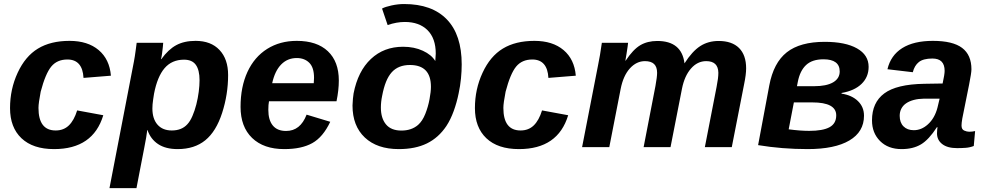

<svg xmlns="http://www.w3.org/2000/svg" viewBox="-20 -745 4986 972"><path d="M261.7 -84.5Q302.2 -84.5 328.6 -110.1Q355 -135.7 370.6 -186L502.9 -161.6Q451.2 9.8 253.9 9.8Q146.5 9.8 88.6 -45.2Q30.8 -100.1 30.8 -197.8Q30.8 -293.5 69.3 -376.5Q107.9 -460 172.1 -499Q236.3 -538.1 332 -538.1Q424.3 -538.1 479.5 -491.5Q534.7 -444.8 541.5 -361.8L402.8 -350.6Q400.4 -397 379.9 -420.4Q359.4 -443.8 321.3 -443.8Q269 -443.8 239.5 -408Q210 -372.1 186 -280.8Q180.7 -252.4 177.7 -231.9Q174.8 -211.4 174.8 -198.7Q174.8 -84.5 261.7 -84.5Z M879.4 9.8Q818.4 9.8 780.3 -15.6Q742.2 -41 726.6 -86.9H725.6Q723.6 -71.8 720 -48.8Q716.3 -25.9 710 4.9Q700.2 55.2 690.4 106Q680.7 156.7 670.9 207.5H534.2L652.8 -406.7Q655.3 -420.4 658 -433.6Q660.6 -446.8 662.6 -460.4Q665 -477.5 667.5 -494.6Q669.9 -511.7 671.9 -528.3H806.2Q806.2 -523.9 804.4 -507.3Q802.7 -490.7 800.3 -472.9Q797.9 -455.1 794.9 -445.8H796.9Q832 -494.6 872.3 -516.4Q912.6 -538.1 970.2 -538.1Q1047.9 -538.1 1091.3 -491.9Q1134.8 -445.8 1134.8 -365.2Q1134.8 -267.1 1104.5 -173.3Q1074.2 -79.6 1019.3 -34.9Q964.4 9.8 879.4 9.8ZM911.6 -442.9Q850.1 -442.9 813.2 -399.9Q776.4 -356.9 759.8 -270.5Q757.3 -255.4 755.4 -241.9Q753.4 -228.5 752.4 -217Q751.5 -205.6 751.5 -195.8Q751.5 -143.6 777.3 -114Q803.2 -84.5 849.6 -84.5Q899.9 -84.5 928.2 -115.7Q942.9 -131.3 954.3 -158Q965.8 -184.6 973.9 -216.3Q981.9 -248 986.1 -280.3Q990.2 -312.5 990.2 -338.9Q990.2 -390.6 971.4 -416.7Q952.6 -442.9 911.6 -442.9Z M1341.8 -232.4Q1338.4 -215.3 1338.4 -189Q1338.4 -137.2 1361.1 -109.6Q1383.8 -82 1428.2 -82Q1464.4 -82 1490.2 -102.5Q1516.1 -123 1532.2 -164.6L1651.9 -128.4Q1615.2 -50.8 1561 -20.5Q1506.8 9.8 1418.9 9.8Q1314.9 9.8 1256.3 -46.6Q1197.8 -103 1197.8 -204.1Q1197.8 -305.2 1232.9 -381.3Q1268.1 -457 1332.8 -497.6Q1397.5 -538.1 1482.4 -538.1Q1584.5 -538.1 1639.9 -485.6Q1695.3 -433.1 1695.3 -337.4Q1695.3 -289.1 1683.6 -232.4ZM1357.9 -323.7H1568.4L1569.8 -351.1Q1569.8 -403.3 1545.7 -427.2Q1521.5 -451.2 1482.4 -451.2Q1435.5 -451.2 1403.6 -418.7Q1371.6 -386.2 1357.9 -323.7Z M1999 9.8Q1889.2 9.8 1826.9 -48.8Q1764.6 -107.4 1764.6 -210.9Q1766.1 -249 1770 -272Q1792 -384.8 1857.7 -446.5Q1923.3 -508.3 2020.5 -508.3Q2077.1 -508.3 2120.8 -488Q2164.6 -467.8 2183.6 -436L2186 -473.6Q2186 -550.8 2144.3 -592.3Q2102.5 -633.8 2029.3 -633.8Q1987.8 -633.8 1942.4 -618.2L1914.1 -701.7Q1929.7 -710.4 1962.4 -717.5Q1995.1 -724.6 2025.9 -724.6Q2167 -724.6 2242.2 -646.7Q2317.4 -568.8 2317.4 -418.9Q2317.4 -385.3 2313.7 -347.7Q2310.1 -310.1 2301.8 -272Q2292.5 -226.1 2276.9 -182.9Q2261.2 -139.6 2239.7 -106.9Q2200.2 -47.9 2141.4 -19Q2082.5 9.8 1999 9.8ZM2012.2 -84Q2063.5 -84 2096.7 -112.8Q2118.7 -132.3 2133.1 -168.5Q2147.5 -204.6 2154.5 -242.9Q2161.6 -281.2 2161.6 -305.7Q2161.6 -416 2055.2 -416Q1996.6 -416 1963.4 -379.4Q1946.3 -360.4 1934.3 -330.8Q1922.4 -301.3 1914.6 -259.8Q1908.2 -229.5 1908.2 -200.2Q1908.2 -146.5 1934.1 -115.2Q1960 -84 2012.2 -84Z M2615.2 -84.5Q2655.8 -84.5 2682.1 -110.1Q2708.5 -135.7 2724.1 -186L2856.4 -161.6Q2804.7 9.8 2607.4 9.8Q2500 9.8 2442.1 -45.2Q2384.3 -100.1 2384.3 -197.8Q2384.3 -293.5 2422.9 -376.5Q2461.4 -460 2525.6 -499Q2589.8 -538.1 2685.5 -538.1Q2777.8 -538.1 2833 -491.5Q2888.2 -444.8 2895 -361.8L2756.3 -350.6Q2753.9 -397 2733.4 -420.4Q2712.9 -443.8 2674.8 -443.8Q2622.6 -443.8 2593 -408Q2563.5 -372.1 2539.6 -280.8Q2534.2 -252.4 2531.2 -231.9Q2528.3 -211.4 2528.3 -198.7Q2528.3 -84.5 2615.2 -84.5Z M3238.3 0 3298.3 -310.1Q3306.6 -356 3306.6 -376.5Q3306.6 -406.2 3291.3 -420.9Q3275.9 -435.5 3245.1 -435.5Q3202.1 -435.5 3168.7 -398.7Q3135.3 -361.8 3122.1 -294.9L3064.5 0H2926.8L3007.8 -415.5Q3017.6 -461.9 3026.9 -528.3H3159.7Q3159.7 -524.9 3157.2 -508.1Q3154.8 -491.2 3151.6 -471.4Q3148.4 -451.7 3146 -438H3147.5Q3185.1 -494.6 3221.4 -516.1Q3257.8 -537.6 3307.6 -537.6Q3431.2 -537.6 3445.3 -424.3Q3484.4 -485.4 3524.7 -511.5Q3564.9 -537.6 3618.2 -537.6Q3685.5 -537.6 3721.4 -502Q3757.3 -466.3 3757.3 -398.9Q3757.3 -368.2 3747.1 -318.8L3684.6 0H3548.3L3607.9 -306.2Q3616.7 -350.1 3616.7 -376.5Q3616.2 -406.2 3600.8 -420.9Q3585.4 -435.5 3555.2 -435.5Q3510.7 -435.5 3478 -397.9Q3445.3 -360.4 3432.6 -296.4L3374.5 0Z M4377.4 -406.7Q4377.4 -355 4341.6 -320.3Q4305.7 -285.6 4240.7 -274.4L4240.2 -271Q4292.5 -263.2 4323.2 -233.4Q4354 -203.6 4354 -159.2Q4354 -77.6 4280 -33.9Q4206.1 9.8 4068.8 9.8Q3939.5 9.8 3817.9 -10.3L3874.5 -312.5Q3896 -427.2 3963.1 -480.2Q4030.3 -533.2 4155.3 -533.2Q4259.8 -533.2 4318.6 -500Q4377.4 -466.8 4377.4 -406.7ZM4101.1 -308.6Q4164.1 -308.6 4197.5 -328.1Q4231 -347.7 4231 -383.3Q4231 -414.1 4210.4 -429.4Q4189.9 -444.8 4148.9 -444.8Q4091.8 -444.8 4060.8 -415.8Q4029.8 -386.7 4019 -331.1L4014.6 -308.6ZM3972.7 -90.3Q4031.7 -82.5 4076.2 -82.5Q4146 -82.5 4179.7 -101.1Q4213.4 -119.6 4213.4 -161.1Q4213.4 -193.8 4183.1 -210.2Q4152.8 -226.6 4091.8 -226.6H3999Z M4825.2 4.9Q4776.4 4.9 4750 -15.6Q4723.6 -36.1 4723.6 -69.8Q4723.6 -79.1 4724.4 -86.9Q4725.1 -94.7 4726.1 -101.1H4723.1Q4682.1 -37.6 4642.1 -13.9Q4602.1 9.8 4544.4 9.8Q4476.1 9.8 4435.3 -31Q4394.5 -71.8 4394.5 -135.7Q4394.5 -226.1 4456.8 -272.2Q4519 -318.4 4658.7 -320.8L4752 -322.3Q4762.2 -368.7 4762.2 -386.2Q4762.2 -417.5 4746.8 -433.1Q4731.4 -448.7 4700.2 -448.7Q4654.3 -448.7 4631.8 -430.9Q4609.4 -413.1 4601.1 -379.4L4472.7 -394.5Q4489.3 -464.8 4547.6 -501.5Q4606 -538.1 4702.6 -538.1Q4803.7 -538.1 4850.8 -502.4Q4897.9 -466.8 4897.9 -394Q4897.9 -376 4886.2 -317.4L4851.6 -145Q4847.7 -121.6 4847.7 -109.9Q4847.7 -89.8 4861.3 -84Q4875 -78.1 4886.2 -78.1Q4902.3 -78.1 4916.5 -81.5L4909.7 -5.9Q4889.2 2 4868.2 3.4Q4847.2 4.9 4825.2 4.9ZM4534.7 -158.7Q4534.7 -124.5 4554 -105.2Q4573.2 -85.9 4606 -85.9Q4645 -85.9 4677.2 -115.2Q4694.3 -130.4 4706.8 -152.1Q4719.2 -173.8 4726.1 -200.7L4736.8 -245.6H4657.7Q4628.9 -245.1 4606 -239Q4583 -232.9 4566.9 -221.7Q4551.3 -210.9 4543 -194.8Q4534.7 -178.7 4534.7 -158.7Z"/></svg>

Font: Arimo
Style: Italic
Weight: 400
Italic angle: -12°
Designer: Steve Matteson
Foundry: Monotype Imaging Inc.
Version: Version 1.33